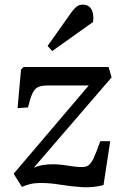

<svg xmlns="http://www.w3.org/2000/svg" viewBox="-20 -801 529 831"><path d="M82 -511H450L463 -466L126 -75Q147 -84 167.5 -87Q188 -90 207 -90Q239 -90 274 -84Q309 -78 335 -78Q352 -78 363 -85.5Q374 -93 385.5 -117Q397 -141 414 -190H457L428 0Q382 12 334.5 9Q287 6 242 -1.5Q197 -9 159 -9Q129 -9 109.5 -4Q90 1 75 8L39 -49L364 -431H186Q159 -431 144.5 -424Q130 -417 120.5 -397Q111 -377 101 -336L56 -333L71 -500ZM290 -749Q302 -765 312.5 -773Q323 -781 339 -781Q363 -781 375 -762Q387 -743 383 -706L206 -580L186 -602Z"/></svg>

Font: Literata 36pt Medium
Style: Italic
Weight: 500
Italic angle: -2°
Designer: Latin by Veronika Burian and Jose Scaglione. Greek by Irene Vlachou. Cyrillic by Vera Evstafieva
Foundry: TypeTogether
Version: Version 3.002